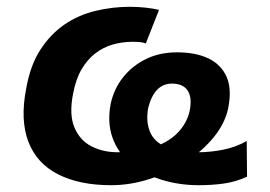

<svg xmlns="http://www.w3.org/2000/svg" viewBox="-20 -534 794 565"><path d="M307 11Q214 11 151 -21Q88 -53 63.5 -117Q39 -181 57 -273Q69 -342 99 -388Q129 -434 170 -462Q211 -490 261 -502Q311 -514 362 -514Q386 -514 408.5 -511.5Q431 -509 448 -505L409 -406Q403 -409 392.5 -410Q382 -411 370 -411Q340 -411 312 -403Q284 -395 260.5 -377Q237 -359 220 -330Q203 -301 195 -258Q183 -197 199 -159Q215 -121 249 -103.5Q283 -86 326 -86Q390 -86 434 -101.5Q478 -117 504 -144.5Q530 -172 538 -207Q546 -246 532.5 -267Q519 -288 486 -288Q460 -288 442.5 -270Q425 -252 416 -216Q409 -177 421 -147Q433 -117 468 -101.5Q503 -86 564 -86Q597 -86 634.5 -93Q672 -100 706 -119L707 -14Q674 1 639.5 6Q605 11 565 11Q506 11 454 -5.5Q402 -22 364.5 -53Q327 -84 311 -129Q295 -174 306 -230Q316 -274 343 -307.5Q370 -341 410 -360.5Q450 -380 501 -380Q556 -380 593.5 -362Q631 -344 647 -307.5Q663 -271 651 -213Q641 -169 608 -129Q575 -89 526.5 -57.5Q478 -26 421 -7.5Q364 11 307 11Z"/></svg>

Font: Nunito Sans 7pt SemiCondensed ExtraBold
Style: Italic
Weight: 800
Width: 4
Italic angle: -9°
Designer: Vernon Adams
Foundry: Vernon Adams
Version: Version 3.101;gftools[0.9.27]